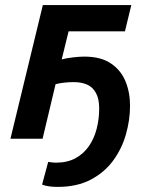

<svg xmlns="http://www.w3.org/2000/svg" viewBox="-20 -544 600 753"><path d="M206 189Q189 189 173.5 187Q158 185 145 180L169 91Q176 92 184 93Q192 94 199 94Q244 94 276 76.5Q308 59 328.5 29.5Q349 0 359 -38.5Q369 -77 369 -119Q369 -156 356.5 -179Q344 -202 322 -212Q300 -222 269 -222Q252 -222 233 -220Q214 -218 198 -214L147 0H21L148 -524H495L470 -421H249L222 -311Q240 -316 266 -319Q292 -322 311 -322Q375 -322 414.5 -295.5Q454 -269 472 -225.5Q490 -182 490 -129Q490 -74 474 -17.5Q458 39 424 85.5Q390 132 336 160.5Q282 189 206 189Z"/></svg>

Font: Ubuntu Sans Mono SemiBold
Style: Italic
Weight: 600
Italic angle: -13.5°
Monospace: yes
Designer: Dalton Maag Ltd
Foundry: Dalton Maag Ltd
Version: Version 1.006